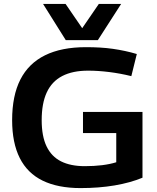

<svg xmlns="http://www.w3.org/2000/svg" viewBox="-20 -951 804 981"><path d="M42 -337Q42 -462 84 -544.5Q126 -627 210 -668.5Q294 -710 419 -710Q457 -710 491 -708Q525 -706 556.5 -701.5Q588 -697 618.5 -690.5Q649 -684 679 -675L651 -562Q594 -576 537.5 -583Q481 -590 430 -590Q351 -590 298 -562.5Q245 -535 219 -479Q193 -423 193 -337Q193 -255 218 -203Q243 -151 292 -126.5Q341 -102 413 -102Q461 -102 501.5 -107Q542 -112 574 -122V-271H404V-379H708V-43Q645 -17 565 -3.5Q485 10 392 10Q276 10 198 -28Q120 -66 81 -143.5Q42 -221 42 -337ZM599 -931 480 -746H316L200 -931H315L400 -807L485 -931Z"/></svg>

Font: Georama SemiExpanded SemiBold
Style: Regular
Weight: 600
Width: 6
Designer: Jean-Baptiste Levee
Foundry: Production Type
Version: Version 1.001